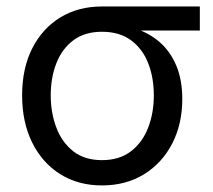

<svg xmlns="http://www.w3.org/2000/svg" viewBox="-20 -561 658 593"><path d="M294.9 11.7Q221.2 11.7 165.5 -23.4Q109.9 -58.6 79.1 -121.3Q48.3 -184.1 48.3 -266.6Q48.3 -349.6 79.3 -411.1Q110.4 -472.7 165.8 -506.8Q221.2 -541 294.9 -541H597.2V-466.8H366.7L294.9 -462.9Q241.7 -462.9 206.5 -436.5Q171.4 -410.2 154.1 -365.7Q136.7 -321.3 136.7 -266.6Q136.7 -212.4 154.1 -166.7Q171.4 -121.1 206.3 -93.8Q241.2 -66.4 294.9 -66.4Q349.1 -66.4 384.8 -94Q420.4 -121.6 437.7 -167Q455.1 -212.4 455.1 -266.6Q455.1 -321.3 437.7 -365.7Q420.4 -410.2 384.8 -436.5Q349.1 -462.9 294.9 -462.9V-488.3Q349.6 -488.3 395 -473.9Q440.4 -459.5 473.4 -430.7Q506.3 -401.9 524.7 -357.9Q543 -314 543 -255.4Q543 -178.2 512 -117.9Q481 -57.6 425 -22.9Q369.1 11.7 294.9 11.7Z"/></svg>

Font: Inter 17pt
Style: Regular
Weight: 400
Version: Version 4.001;git-66647c0bb